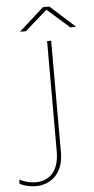

<svg xmlns="http://www.w3.org/2000/svg" viewBox="-59 -902 461 940"><g transform="rotate(-5 171.5 -432.0)"><path d="M78 3C150 3 215 -44 215 -152V-700H195V-157C195 -56 142 -16 80 -16C54 -16 26 -23 0 -36V-15C25 -3 52 3 78 3ZM67 -757H96L205 -853L314 -757H343L221 -867H189Z"/></g></svg>

Font: Chess Sans Thin
Style: Regular
Weight: 100
Designer: Wolf Bōese
Foundry: Wolf Bōese
Version: Version 7.223;Glyphs 3.3 (3306)